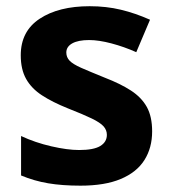

<svg xmlns="http://www.w3.org/2000/svg" viewBox="-20 -576 542 606"><path d="M460.2 -161.4Q460.2 -109.4 435.8 -70.8Q411.3 -32.1 361.1 -11.1Q311 10 234 10Q176.2 10 132 2.5Q87.9 -4.9 46.5 -22.2V-146.7Q91.3 -125.8 142 -114.2Q192.7 -102.5 229.9 -102.5Q275.6 -102.5 296.4 -115.1Q317.3 -127.8 317.3 -150.4Q317.3 -165.5 306.9 -177.2Q296.5 -188.9 269.8 -201.9Q243.2 -214.8 193.8 -234.2Q145.5 -253.6 112.4 -275.2Q79.4 -296.7 62.5 -326.8Q45.5 -356.9 45.5 -401.6Q45.5 -477.5 105.3 -516.9Q165.1 -556.4 263 -556.4Q315.6 -556.4 361.5 -545.3Q407.4 -534.3 453.5 -513.7L410.1 -411.3Q371.8 -428.4 331.8 -439Q291.7 -449.6 261.3 -449.6Q226.8 -449.6 208 -439.1Q189.3 -428.6 189.3 -410.2Q189.3 -395.5 199.5 -384.6Q209.8 -373.7 236.3 -361.9Q262.9 -350.2 310.8 -330.8Q360 -311.8 393.2 -290.3Q426.5 -268.7 443.4 -238.4Q460.2 -208.1 460.2 -161.4Z"/></svg>

Font: Noto Sans Khmer
Style: Regular
Weight: 400
Designer: Danh Hong and the Monotype Design Team
Foundry: Monotype Imaging Inc.
Version: Version 2.003